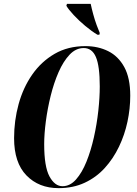

<svg xmlns="http://www.w3.org/2000/svg" viewBox="-20 -964 709 995"><path d="M284 11Q181 11 117 -55Q53 -121 53 -248Q53 -339 76.5 -424.5Q100 -510 147 -577.5Q194 -645 263 -685Q332 -725 423 -725Q488 -725 540.5 -699Q593 -673 624 -616.5Q655 -560 655 -468Q655 -401 640.5 -333Q626 -265 596.5 -203.5Q567 -142 523 -93.5Q479 -45 419 -17Q359 11 284 11ZM304 1Q343 1 374 -34Q405 -69 428 -126Q451 -183 466.5 -252Q482 -321 489.5 -390Q497 -459 497 -516Q497 -622 477 -668.5Q457 -715 414 -715Q373 -715 340.5 -680.5Q308 -646 283.5 -590Q259 -534 242.5 -467Q226 -400 217.5 -334.5Q209 -269 209 -217Q209 -100 236.5 -49.5Q264 1 304 1ZM485 -784Q455 -802 422 -829.5Q389 -857 362 -886Q335 -915 324 -934L327 -944H450Q455 -920 463 -890.5Q471 -861 480.5 -835Q490 -809 497 -793L495 -784Z"/></svg>

Font: Noto Serif Display ExtraCondensed ExtraBold
Style: Italic
Weight: 800
Width: 2
Italic angle: -12°
Designer: Monotype Design Team
Foundry: Monotype Imaging Inc.
Version: Version 2.009